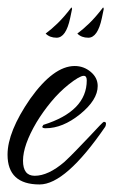

<svg xmlns="http://www.w3.org/2000/svg" viewBox="-25 -478 301 509"><path d="M80 11Q-5 11 -5 -68Q-5 -129 55 -216Q117 -303 173 -303Q197 -303 215.5 -287.5Q234 -272 234 -250Q234 -213 187 -175Q141 -138 96 -138Q87 -138 87 -142L90 -147Q205 -183 205 -265Q205 -277 197 -277Q186 -277 157 -254Q132 -234 110.5 -208Q89 -182 72 -154Q36 -93 36 -52Q36 -12 67 -12Q103 -12 146 -49Q160 -62 176 -78.5Q192 -95 211 -115Q248 -155 250 -155Q256 -155 256 -150.5Q256 -146 254 -142Q149 11 80 11ZM209 -378Q191 -378 180 -389Q195 -400 212 -416.5Q229 -433 248 -458Q250 -458 250 -454L245 -430Q234 -378 209 -378ZM125 -378Q107 -378 96 -389Q111 -400 128 -416.5Q145 -433 164 -458Q166 -458 166 -454L161 -430Q150 -378 125 -378Z"/></svg>

Font: Qwigley
Style: Regular
Weight: 400
Designer: Robert E. Leuschke
Foundry: Robert E. Leuschke
Version: Version 1.010; ttfautohint (v1.8.3)